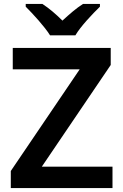

<svg xmlns="http://www.w3.org/2000/svg" viewBox="-20 -958 627 978"><path d="M235 -778H364C390 -823 452 -888 489 -924V-938H403C368 -916 334 -886 298 -853C265 -886 231 -915 196 -938H111V-924C148 -887 207 -823 235 -778ZM553 0V-109H193L544 -627V-714H45V-605H386L35 -87V0Z"/></svg>

Font: Noto Sans Lao SemiBold
Style: Regular
Weight: 600
Designer: Monotype Design Team
Foundry: Monotype Imaging Inc.
Version: Version 2.003